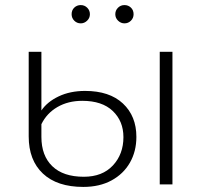

<svg xmlns="http://www.w3.org/2000/svg" viewBox="-20 -726 807 756"><path d="M149 -42.5C186.3 -7.5 239.3 10 308 10C350.7 10 387.7 1.5 419 -15.5C450.3 -32.5 474.5 -55.8 491.5 -85.5C508.5 -115.2 517 -149 517 -187C517 -241.7 499.3 -285.5 464 -318.5C428.7 -351.5 379 -368 315 -368C275.7 -368 241 -360.8 211 -346.5C181 -332.2 158.3 -313.7 143 -291V-522H93V-189C93 -126.3 111.7 -77.5 149 -42.5ZM609 -522V0H659V-522ZM424.5 -74.5C396.8 -44.8 358.7 -30 310 -30C256 -30 214.7 -43.8 186 -71.5C157.3 -99.2 143 -137.7 143 -187V-237C157 -265.7 178 -288.2 206 -304.5C234 -320.8 266.7 -329 304 -329C356 -329 396 -315.7 424 -289C452 -262.3 466 -228 466 -186C466 -141.3 452.2 -104.2 424.5 -74.5ZM272.5 -644.5C279.5 -637.5 288 -634 298 -634C307.3 -634 315.7 -637.5 323 -644.5C330.3 -651.5 334 -660 334 -670C334 -680 330.5 -688.5 323.5 -695.5C316.5 -702.5 308 -706 298 -706C288 -706 279.5 -702.7 272.5 -696C265.5 -689.3 262 -680.7 262 -670C262 -660 265.5 -651.5 272.5 -644.5ZM445 -644.5C452.3 -637.5 460.7 -634 470 -634C480 -634 488.5 -637.5 495.5 -644.5C502.5 -651.5 506 -660 506 -670C506 -680.7 502.5 -689.3 495.5 -696C488.5 -702.7 480 -706 470 -706C460 -706 451.5 -702.5 444.5 -695.5C437.5 -688.5 434 -680 434 -670C434 -660 437.7 -651.5 445 -644.5Z"/></svg>

Font: Montserrat Custom ExtraLight
Style: Regular
Weight: 300
Designer: Julieta Ulanovsky
Foundry: Julieta Ulanovsky
Version: Version 7.200